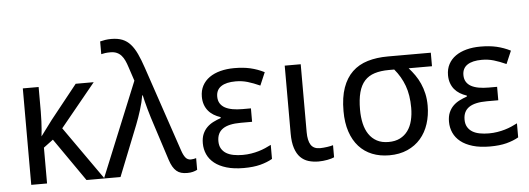

<svg xmlns="http://www.w3.org/2000/svg" viewBox="-50 -909 2929 1063"><g transform="rotate(-5 1414.5 -378.0)"><path d="M392.1 0 226.1 -238.8 172.9 -199.2V0H85V-536.1H172.9V-398.9Q172.9 -369.6 171.6 -344.7Q170.4 -319.8 168.9 -301.3Q167 -279.8 165 -262.2L229 -348.1L378.9 -536.1H479L283.2 -296.9L492.2 0Z M489.3 0 704.1 -524.9 678.2 -603Q671.9 -623 664.3 -639.4Q656.7 -655.8 646.2 -667.7Q635.7 -679.7 620.8 -686.3Q606 -692.9 585 -692.9Q568.4 -692.9 556.2 -691.2Q543.9 -689.5 534.2 -687V-757.8Q546.9 -761.2 563 -763.7Q579.1 -766.1 596.2 -766.1Q632.3 -766.1 658 -755.9Q683.6 -745.6 702.9 -723.9Q722.2 -702.1 737.5 -669.2Q752.9 -636.2 768.1 -590.8L928.2 -117.2Q937 -90.8 948.2 -76.9Q959.5 -63 978 -63Q984.9 -63 994.1 -64.7Q1003.4 -66.4 1007.3 -67.9V-2.9Q996.1 2.9 982.7 6.3Q969.2 9.8 951.2 9.8Q932.1 9.8 917.7 5.6Q903.3 1.5 891.8 -8.3Q880.4 -18.1 871.3 -33.7Q862.3 -49.3 855 -71.8L789.1 -275.9Q783.7 -292 776.6 -314.9Q769.5 -337.9 762.9 -361.6Q756.3 -385.3 751 -406.5Q745.6 -427.7 743.2 -439.9H740.2Q733.9 -402.3 720.9 -360.8Q708 -319.3 692.9 -280.8L581.1 0Z M1333.5 -315.9V-241.2H1270.5Q1203.1 -241.2 1170.7 -219Q1138.2 -196.8 1138.2 -150.9Q1138.2 -126 1148.2 -109.1Q1158.2 -92.3 1175.3 -82Q1192.4 -71.8 1215.8 -67.4Q1239.3 -63 1266.1 -63Q1291 -63 1313.5 -66.7Q1335.9 -70.3 1355.7 -76.2Q1375.5 -82 1392.8 -89.6Q1410.2 -97.2 1425.3 -105V-26.9Q1396.5 -10.3 1357.9 -0.2Q1319.3 9.8 1266.1 9.8Q1210.9 9.8 1170.4 -2.2Q1129.9 -14.2 1103.5 -35.2Q1077.1 -56.2 1064.2 -84.7Q1051.3 -113.3 1051.3 -146Q1051.3 -176.3 1060.5 -197.8Q1069.8 -219.2 1085.2 -234.4Q1100.6 -249.5 1120.6 -259.5Q1140.6 -269.5 1162.1 -276.9V-282.2Q1141.1 -289.1 1124 -299.6Q1106.9 -310.1 1094.5 -325.2Q1082 -340.3 1075.2 -359.9Q1068.4 -379.4 1068.4 -403.8Q1068.4 -438 1082.5 -464.6Q1096.7 -491.2 1122.3 -509.3Q1147.9 -527.3 1183.1 -536.6Q1218.3 -545.9 1260.3 -545.9Q1286.1 -545.9 1308.1 -543.7Q1330.1 -541.5 1350.1 -536.9Q1370.1 -532.2 1388.9 -525.4Q1407.7 -518.6 1427.2 -508.8L1396.5 -437Q1359.9 -453.6 1328.4 -462.9Q1296.9 -472.2 1262.2 -472.2Q1209.5 -472.2 1181.4 -453.4Q1153.3 -434.6 1153.3 -397Q1153.3 -375 1162.8 -359.4Q1172.4 -343.8 1189.9 -334.2Q1207.5 -324.7 1231.9 -320.3Q1256.3 -315.9 1286.1 -315.9Z M1629.4 -535.2V-158.2Q1629.4 -110.8 1644.8 -86.9Q1660.2 -63 1695.3 -63Q1704.1 -63 1715.1 -64Q1726.1 -64.9 1736.3 -66.4Q1746.6 -67.9 1755.4 -69.8Q1764.2 -71.8 1768.6 -73.2V-5.9Q1762.2 -2.9 1752.2 0Q1742.2 2.9 1730.5 5.1Q1718.8 7.3 1706.1 8.5Q1693.4 9.8 1681.6 9.8Q1651.4 9.8 1625.5 2Q1599.6 -5.9 1580.8 -24.9Q1562 -43.9 1551.3 -76.4Q1540.5 -108.9 1540.5 -158.2V-535.2Z M2309.6 -246.1Q2309.6 -191.9 2294.4 -145Q2279.3 -98.1 2249.5 -63.7Q2219.7 -29.3 2175.8 -9.8Q2131.8 9.8 2074.7 9.8Q2022.5 9.8 1979.7 -7.3Q1937 -24.4 1906.5 -58.1Q1876 -91.8 1859.4 -141.4Q1842.8 -190.9 1842.8 -255.9Q1842.8 -332 1861.6 -385.3Q1880.4 -438.5 1915.5 -472.2Q1950.7 -505.9 2001 -521Q2051.3 -536.1 2113.8 -536.1H2352.5V-460.9H2222.7Q2240.7 -440.9 2256.6 -418.2Q2272.5 -395.5 2284.2 -369.1Q2295.9 -342.8 2302.7 -312.5Q2309.6 -282.2 2309.6 -246.1ZM1934.6 -255.9Q1934.6 -214.4 1942.6 -179.2Q1950.7 -144 1968 -118.4Q1985.4 -92.8 2012.2 -78.4Q2039.1 -64 2076.7 -64Q2113.8 -64 2140.4 -77.4Q2167 -90.8 2184.3 -114.7Q2201.7 -138.7 2209.7 -171.4Q2217.8 -204.1 2217.8 -242.2Q2217.8 -312.5 2198.5 -365Q2179.2 -417.5 2142.6 -460.9H2113.8Q2067.4 -460.9 2033.4 -450.2Q1999.5 -439.5 1977.5 -415.3Q1955.6 -391.1 1945.1 -351.8Q1934.6 -312.5 1934.6 -255.9Z M2701.7 -315.9V-241.2H2638.7Q2571.3 -241.2 2538.8 -219Q2506.3 -196.8 2506.3 -150.9Q2506.3 -126 2516.4 -109.1Q2526.4 -92.3 2543.5 -82Q2560.5 -71.8 2584 -67.4Q2607.4 -63 2634.3 -63Q2659.2 -63 2681.6 -66.7Q2704.1 -70.3 2723.9 -76.2Q2743.7 -82 2761 -89.6Q2778.3 -97.2 2793.5 -105V-26.9Q2764.6 -10.3 2726.1 -0.2Q2687.5 9.8 2634.3 9.8Q2579.1 9.8 2538.6 -2.2Q2498 -14.2 2471.7 -35.2Q2445.3 -56.2 2432.4 -84.7Q2419.4 -113.3 2419.4 -146Q2419.4 -176.3 2428.7 -197.8Q2438 -219.2 2453.4 -234.4Q2468.8 -249.5 2488.8 -259.5Q2508.8 -269.5 2530.3 -276.9V-282.2Q2509.3 -289.1 2492.2 -299.6Q2475.1 -310.1 2462.6 -325.2Q2450.2 -340.3 2443.4 -359.9Q2436.5 -379.4 2436.5 -403.8Q2436.5 -438 2450.7 -464.6Q2464.8 -491.2 2490.5 -509.3Q2516.1 -527.3 2551.3 -536.6Q2586.4 -545.9 2628.4 -545.9Q2654.3 -545.9 2676.3 -543.7Q2698.2 -541.5 2718.3 -536.9Q2738.3 -532.2 2757.1 -525.4Q2775.9 -518.6 2795.4 -508.8L2764.6 -437Q2728 -453.6 2696.5 -462.9Q2665 -472.2 2630.4 -472.2Q2577.6 -472.2 2549.6 -453.4Q2521.5 -434.6 2521.5 -397Q2521.5 -375 2531 -359.4Q2540.5 -343.8 2558.1 -334.2Q2575.7 -324.7 2600.1 -320.3Q2624.5 -315.9 2654.3 -315.9Z"/></g></svg>

Font: Droid Sans
Style: Regular
Weight: 400
Foundry: Ascender Corporation
Version: Version 1.00 build 114